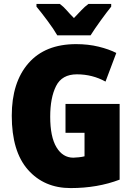

<svg xmlns="http://www.w3.org/2000/svg" viewBox="-20 -949 690 979"><path d="M314 -419V-272H411V-152Q400 -149 382 -147Q364 -145 354 -145Q300 -145 268 -198Q236 -251 236 -354Q236 -451 266 -510.5Q296 -570 372 -570Q451 -570 518 -533L573 -679Q536 -698 483 -711Q430 -724 368 -724Q210 -724 125 -626.5Q40 -529 40 -359Q40 -177 122.5 -83.5Q205 10 340 10Q477 10 590 -33V-419ZM547 -929H431Q412 -915 395.5 -897.5Q379 -880 357 -857Q335 -879 319.5 -897Q304 -915 285 -929H166V-915Q188 -889 221.5 -844Q255 -799 272 -769H442Q462 -801 493.5 -844.5Q525 -888 547 -915Z"/></svg>

Font: Noto Sans Display SemiCondensed Black
Style: Regular
Weight: 900
Width: 4
Designer: Monotype Design Team
Foundry: Monotype Imaging Inc.
Version: Version 1.900